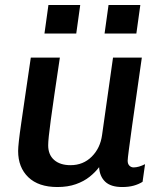

<svg xmlns="http://www.w3.org/2000/svg" viewBox="-20 -743 640 773"><path d="M211 10Q135 10 94 -29.5Q53 -69 53 -135Q53 -148 56 -175.5Q59 -203 65.5 -247.5Q72 -292 81.5 -357.5Q91 -423 104 -511H221Q208 -424 199 -362.5Q190 -301 184.5 -260Q179 -219 176.5 -195Q174 -171 174 -158Q174 -120 198 -99Q222 -78 264 -78Q315 -78 349.5 -112.5Q384 -147 391 -200L435 -511H551Q541 -438 530.5 -367Q520 -296 512 -237.5Q504 -179 499 -141.5Q494 -104 494 -96Q494 -83 501 -76Q508 -69 518 -69Q538 -69 564 -82L554 -11Q538 -1 518 4.5Q498 10 472 10Q426 10 403.5 -11.5Q381 -33 379 -70Q364 -50 341 -31.5Q318 -13 285.5 -1.5Q253 10 211 10ZM159 -608 175 -723H303L287 -608ZM401 -608 417 -723H545L529 -608Z"/></svg>

Font: Chivo Mono Medium
Style: Italic
Weight: 500
Italic angle: -8.05°
Monospace: yes
Designer: Hector Gatti
Foundry: Omnibus-Type
Version: Version 1.008